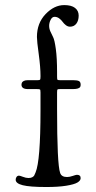

<svg xmlns="http://www.w3.org/2000/svg" viewBox="-20 -732 381 759"><path d="M125 -379.9H89.8Q64.9 -379.9 64.9 -397.5Q64.9 -399.4 65.9 -403.3Q70.3 -415 89.8 -415H127.9Q136.7 -415 138.4 -417Q140.1 -418.9 140.1 -429.7V-432.1Q140.1 -466.8 133.1 -518.1Q126 -569.3 126 -585.9Q126 -640.6 160.2 -676.3Q194.3 -711.9 233.9 -711.9Q262.2 -711.9 276.6 -700.7Q291 -689.5 291 -670.4Q291 -650.4 281.7 -638.4Q272.5 -626.5 256.8 -626.5Q248 -626.5 240.2 -632.6Q232.4 -638.7 227.3 -646Q222.2 -653.3 213.9 -659.4Q205.6 -665.5 195.8 -665.5Q186 -665.5 180.2 -653.8Q174.3 -642.1 174.3 -629.9Q174.3 -618.7 179.2 -607.7Q184.1 -596.7 189.9 -585.4Q195.8 -574.2 200.7 -538.3Q205.6 -502.4 205.6 -446.8V-430.7Q205.6 -418.9 207 -417Q208.5 -415 217.8 -415H269Q285.2 -415 292 -411.6Q298.8 -408.2 298.8 -397.5Q298.8 -392.1 297.4 -389.2Q293 -379.9 269 -379.9H219.2Q209 -379.9 207.3 -378.4Q205.6 -377 205.6 -366.7V-301.8Q205.6 -82 217.8 -48.3Q223.1 -32.2 245.1 -32.2Q254.9 -32.2 267.6 -36.6Q280.3 -41 284.2 -41Q298.8 -41 298.8 -27.8Q298.8 -18.1 286.1 -10.5Q273.4 -2.9 241.9 2.2Q210.4 7.3 163.1 7.3Q97.7 7.3 69.8 0.2Q42 -6.8 42 -21.5Q42 -28.3 45.7 -33Q49.3 -37.6 55.2 -37.6Q58.6 -37.6 70.6 -33Q82.5 -28.3 92.8 -28.3Q102.1 -28.3 107.7 -31.5Q113.3 -34.7 115.2 -38.1Q117.2 -41.5 120.6 -50.3Q140.1 -96.2 140.1 -295.4V-365.7Q140.1 -376.5 138.2 -378.2Q136.2 -379.9 125 -379.9Z"/></svg>

Font: Cooper*
Style: Regular
Weight: 400
Designer: Owen Earl
Foundry: indestructible type*
Version: Version 0.001